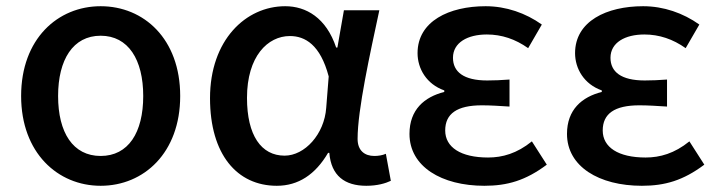

<svg xmlns="http://www.w3.org/2000/svg" viewBox="-20 -584 2310 618"><path d="M304 14C443 14 560 -92 560 -275C560 -459 443 -564 304 -564C166 -564 48 -459 48 -275C48 -92 166 14 304 14ZM304 -82C215 -82 167 -157 167 -275C167 -392 215 -469 304 -469C393 -469 441 -392 441 -275C441 -157 393 -82 304 -82Z M871 14C940 14 995 -22 1036 -92H1040C1046 -18 1090 14 1159 14C1195 14 1221 6 1238 -2L1222 -89C1211 -84 1197 -82 1185 -82C1154 -82 1131 -99 1131 -137C1131 -231 1171 -411 1201 -551H1087L1066 -431H1062C1030 -527 965 -564 898 -564C771 -564 656 -455 656 -268C656 -87 743 14 871 14ZM896 -83C821 -83 775 -148 775 -269C775 -403 842 -468 913 -468C962 -468 1011 -440 1038 -338L1030 -237C1024 -152 961 -83 896 -83Z M1539 14C1613 14 1672 -3 1740 -54L1692 -129C1644 -90 1597 -77 1551 -77C1463 -77 1413 -110 1413 -164C1413 -218 1451 -245 1531 -245C1559 -245 1588 -243 1620 -241V-328C1594 -326 1570 -325 1548 -325C1472 -325 1438 -353 1438 -398C1438 -447 1485 -473 1547 -473C1595 -473 1639 -458 1680 -429L1724 -505C1672 -542 1609 -564 1543 -564C1426 -564 1324 -516 1324 -413C1324 -363 1353 -313 1410 -293V-288C1346 -272 1298 -231 1298 -153C1298 -48 1401 14 1539 14Z M2046 14C2120 14 2179 -3 2247 -54L2199 -129C2151 -90 2104 -77 2058 -77C1970 -77 1920 -110 1920 -164C1920 -218 1958 -245 2038 -245C2066 -245 2095 -243 2127 -241V-328C2101 -326 2077 -325 2055 -325C1979 -325 1945 -353 1945 -398C1945 -447 1992 -473 2054 -473C2102 -473 2146 -458 2187 -429L2231 -505C2179 -542 2116 -564 2050 -564C1933 -564 1831 -516 1831 -413C1831 -363 1860 -313 1917 -293V-288C1853 -272 1805 -231 1805 -153C1805 -48 1908 14 2046 14Z"/></svg>

Font: ChiuKong Gothic CL Medium
Style: Regular
Weight: 500
Designer: Ryoko NISHIZUKA 西塚涼子 (kana, bopomofo & ideographs); Paul D. Hunt (Latin, Greek & Cyrillic); Sandoll Communications 산돌커뮤니
Foundry: Adobe
Version: Version 1.300